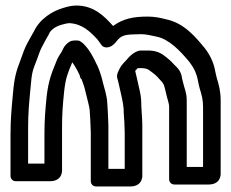

<svg xmlns="http://www.w3.org/2000/svg" viewBox="-20 -611 837 696"><path d="M432.1 -131.7V1.1H372.9V-156.3C372.9 -165.2 372.5 -174.4 371.9 -182.4C371.8 -190.5 371.5 -197.7 370.8 -206.1L368.9 -237.1C368.2 -263.4 356.3 -298 353.3 -310.5C348.6 -332.3 342.3 -350.9 335.3 -367.9L335.2 -367.9C334 -372.2 332.6 -374.1 331.6 -375.3C319.1 -402.7 304.8 -430.2 283.5 -451.5C277.1 -457.9 271.8 -460.2 270.5 -461.5C265.7 -466.1 240 -465 234 -460.7C223.8 -455.6 214.5 -445.3 210.3 -437L203.5 -423.4C198.2 -415.2 187.8 -400.4 182.2 -383.1C166.7 -346 155.4 -315.9 149.3 -262.9C143.8 -209.4 141.1 -174.6 141.1 -122.7V-17.9H81.9V-147.3C81.9 -200.8 85.4 -237.3 90.8 -293.7C95.5 -349.7 97.8 -354.2 113.5 -394.2L125.4 -426.9C131.6 -441.5 139.4 -453.9 148.3 -471.4C153.8 -480 156.8 -485.7 159.5 -491.9C163.4 -500.1 178.2 -514.5 203.2 -521.3C214 -524.3 224.4 -527 232.1 -527.1C277.8 -524.3 306.4 -497.3 333.6 -467.5C338.6 -461.2 343.4 -454.5 348.4 -447.1C353.6 -439.2 377.2 -428.6 402.6 -461.5C417.3 -480.5 430.2 -485.2 460.9 -486.2C474.5 -486.8 484.3 -487.1 491.7 -487.1C510.7 -487.1 529.4 -481.7 546.2 -478.5C593.5 -469.7 634.7 -424.7 666.3 -386.8C681.3 -367.6 693.2 -344.2 697.5 -318.7C698.3 -313.9 699.4 -308.7 700.8 -302.9L703.9 -290.4C711.4 -266.1 716.1 -249.1 716.1 -222.7V-5.9H656.9V-247.3C656.9 -276 647.7 -292.6 644.4 -309.1C643.2 -315.3 640.7 -323 639.8 -326.8C637.6 -354.6 619.4 -368.6 611.9 -376.1C600.6 -389 591.2 -397.2 577.1 -407.8C561.9 -420.6 542.2 -427.9 516.3 -427.9H491.3C465.9 -427.9 441.9 -397.8 439.2 -394.5C432.3 -387.3 418.9 -374.2 412.6 -360.4L407.6 -349.4C404.2 -341.9 403.4 -334 405 -328.3C411.7 -304.9 413.8 -289.1 420.8 -261.1C425.1 -242.6 427.5 -226.7 428.1 -216C428.2 -195.2 431.1 -174.7 431.1 -158.7C431.1 -150 432.1 -141.2 432.1 -131.7ZM479.3 -364.1H491.7C507.9 -364.1 517 -360.7 526.8 -352.3C542.7 -340.4 546.8 -336.8 558.1 -323.9C577.9 -304 575.1 -298.7 581.7 -274.2C586.5 -250.9 593.1 -237.9 593.1 -222.7V38.3C593.1 49 600.6 57.9 612.7 57.9L735.7 57.9C785.5 57.9 779.9 13.7 779.9 13.7V-247.3C779.9 -280.4 773.3 -304 766 -327.6L763.2 -339.1C762 -344 761.1 -348.1 760.5 -351.3C754.7 -386.1 739.5 -414.6 721.7 -437.2C689.5 -475.8 648.1 -527.9 580.7 -541.3C563.5 -545.9 541.2 -550.9 516.3 -550.9C462.8 -550.9 426.4 -543.4 389.9 -516.8C389.6 -517 389.5 -517.2 388.4 -518.6C360.5 -549.3 322.2 -590.9 257.3 -590.9C242.5 -590.9 226.7 -587.9 209.8 -582.4C171 -571.5 123.9 -542.9 102.4 -496C101.2 -493.2 96.5 -486.4 94.3 -482C87.3 -468 75 -450.1 66.3 -426.3L54.5 -393.8C39.3 -354.8 32 -330.2 27.2 -274.3C22 -218.9 18.1 -178.7 18.1 -122.7V26.3C18.1 37 25.6 45.9 37.7 45.9H160.7C210.5 45.9 204.9 1.7 204.9 1.7L204.9 -147.3C204.9 -197 207.3 -229 212.7 -281.1C218.1 -328.8 225.6 -346 241 -382.9C241.1 -383.3 241.6 -384.4 241.9 -385.2C251.8 -372 260.7 -355.7 269.1 -337.8C269.5 -332.4 271.5 -326.7 276 -323.2C281.6 -309 287.1 -292.2 290.7 -275.4C294.2 -260.6 305.1 -220.1 305.1 -211.7C305.1 -211.4 305.2 -210.6 305.2 -210.1L307.2 -177.9C307.9 -169.3 308.1 -162.6 308.1 -156.7C308.1 -148.6 309.1 -140.5 309.1 -131.7V45.3C309.1 56 316.6 64.9 328.7 64.9L451.7 64.9C501.5 64.9 495.9 20.7 495.9 20.7V-156.3C495.9 -182.6 491.9 -218.9 491.9 -241.3C491.9 -257.8 488.3 -275.3 483.2 -296.9C477.6 -319.4 475.4 -333.7 470.1 -354.1C475 -359.7 476.1 -360.5 479.3 -364.1Z"/></svg>

Font: Tape
Style: Regular
Weight: 500
Foundry: Cannot Into Space Fonts
Version: Version 0.97